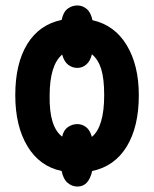

<svg xmlns="http://www.w3.org/2000/svg" viewBox="-20 -624 564 704"><path d="M489 -275Q489 -159 444.5 -86.5Q400 -14 318 3Q311 33 297.5 46.5Q284 60 264 60Q244 60 228 46.5Q212 33 206 3Q125 -14 80.5 -88Q36 -162 36 -275Q36 -391 80 -462.5Q124 -534 206 -551Q212 -580 228 -592Q244 -604 264 -604Q282 -604 297.5 -591.5Q313 -579 319 -550Q400 -532 444.5 -458.5Q489 -385 489 -275ZM362 -275Q362 -336 351 -371Q340 -406 317 -425Q311 -400 296.5 -387.5Q282 -375 264 -375Q245 -375 230 -386.5Q215 -398 208 -424Q162 -385 162 -273Q160 -159 208 -123Q213 -147 229 -158Q245 -169 264 -169Q281 -169 295.5 -158Q310 -147 317 -122Q362 -160 362 -275Z"/></svg>

Font: Noto Sans ExtraCondensed
Style: Bold
Weight: 700
Width: 2
Designer: Monotype Design Team
Foundry: Monotype Imaging Inc.
Version: Version 2.013; ttfautohint (v1.8.4.7-5d5b)